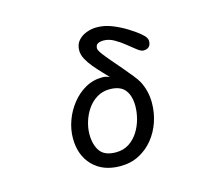

<svg xmlns="http://www.w3.org/2000/svg" viewBox="-107 -904 1213 1048"><g transform="rotate(-15 500.0 -380.0)"><path d="M450.2 2.9Q352.5 2.9 295.4 -55.7Q238.3 -114.3 238.3 -210.9Q238.3 -259.8 255.9 -309.1Q273.4 -358.4 306.2 -399.9Q338.9 -441.4 382.8 -466.3Q426.8 -491.2 479.5 -491.2Q490.2 -491.2 500 -488.8Q509.8 -486.3 519.5 -482.4Q504.9 -498 484.4 -519.5Q463.9 -541 443.4 -565.4Q422.9 -589.8 409.2 -615.2Q395.5 -640.6 395.5 -664.1Q395.5 -698.2 414.1 -719.7Q432.6 -741.2 461.4 -752Q490.2 -762.7 519.5 -762.7Q563.5 -762.7 606 -745.6Q648.4 -728.5 684.6 -706.1Q696.3 -699.2 718.3 -684.1Q740.2 -668.9 758.8 -651.4Q777.3 -633.8 777.3 -617.2Q777.3 -574.2 734.4 -574.2Q721.7 -574.2 700.2 -590.8Q678.7 -607.4 652.3 -628.9Q626 -650.4 596.7 -667Q567.4 -683.6 537.1 -683.6Q519.5 -683.6 505.9 -677.2Q492.2 -670.9 492.2 -650.4Q492.2 -640.6 508.3 -618.7Q524.4 -596.7 548.8 -568.4Q573.2 -540 599.1 -509.8Q625 -479.5 646 -453.1Q667 -426.8 675.8 -410.2Q705.1 -353.5 705.1 -287.1Q705.1 -231.4 687.5 -179.7Q669.9 -127.9 636.7 -86.9Q603.5 -45.9 556.6 -21.5Q509.8 2.9 450.2 2.9ZM446.3 -76.2Q488.3 -76.2 519.5 -96.2Q550.8 -116.2 571.8 -148.9Q592.8 -181.6 603 -219.7Q613.3 -257.8 613.3 -293.9Q613.3 -351.6 586.9 -384.8Q560.5 -418 500 -418Q460.9 -418 429.2 -398.9Q397.5 -379.9 376 -349.1Q354.5 -318.4 342.8 -281.2Q331.1 -244.1 331.1 -209Q331.1 -149.4 356.9 -112.8Q382.8 -76.2 446.3 -76.2Z"/></g></svg>

Font: Kosugi Maru
Style: Regular
Weight: 400
Designer: MOTOYA
Version: Version 4.002